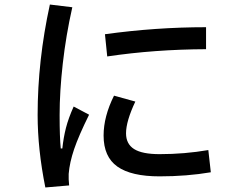

<svg xmlns="http://www.w3.org/2000/svg" viewBox="-20 -802 1040 847"><path d="M180 25Q146 -144 146 -295Q146 -535 200 -782L299 -770Q271 -646 257 -522Q243 -398 243 -294Q243 -197 248 -147H255Q260 -195 271 -238Q282 -281 305 -332L373 -296Q327 -203 307 -144Q287 -85 283 -35Q282 -12 285 16ZM443 -651Q667 -682 889 -682V-585Q662 -584 453 -553ZM483 -380 577 -354Q536 -267 536 -214Q536 -167 571.5 -144.5Q607 -122 684 -122Q794 -122 899 -140L910 -42Q804 -24 684 -24Q559 -24 498 -67Q437 -110 437 -204Q437 -288 483 -380Z"/></svg>

Font: IBM Plex Sans JP Medm
Style: Regular
Weight: 500
Designer: Mike Abbink; Paul van der Laan; Pieter van Rosmalen; Wujin Sim; Yejin Wi; Jinhee Kim; Boomi Park; Yona Kim; Kichan Ma
Foundry: Sandoll Inc.
Version: Version 1.002